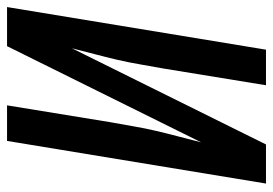

<svg xmlns="http://www.w3.org/2000/svg" viewBox="-135 -640 775 545"><g transform="rotate(-90 252.5 -367.5)"><path d="M4 0 125 -735H226L178 -441Q172 -409 166.5 -376.5Q161 -344 153.5 -312Q146 -280 137.5 -248Q129 -216 121 -184L394 -735H505L384 0H283L331 -294Q337 -326 342.5 -358.5Q348 -391 355.5 -423Q363 -455 371.5 -487Q380 -519 388 -551L115 0Z"/></g></svg>

Font: Iosevka Semibold Oblique
Style: Regular
Weight: 600
Italic angle: -9°
Monospace: yes
Designer: Belleve Invis
Foundry: Belleve Invis
Version: Version 32.5.0; ttfautohint (v1.8.4)